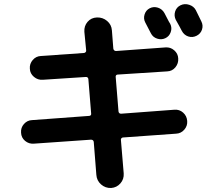

<svg xmlns="http://www.w3.org/2000/svg" viewBox="-20 -852 1040 939"><path d="M711.9 -811.5Q731.4 -821.3 752.4 -814.5Q773.4 -807.6 784.2 -788.1Q789.1 -779.3 797.9 -761.7Q806.6 -744.1 812.5 -735.4Q822.3 -715.8 814.9 -694.8Q807.6 -673.8 788.1 -665Q769.5 -656.2 748.5 -663.1Q727.5 -669.9 717.8 -689.5Q712.9 -698.2 704.1 -715.8Q695.3 -733.4 690.4 -742.2Q680.7 -760.7 687 -781.2Q693.4 -801.8 711.9 -811.5ZM937.5 -802.7Q942.4 -793 951.7 -773.9Q960.9 -754.9 964.8 -747.1Q974.6 -727.5 967.8 -707Q960.9 -686.5 940.9 -676.8Q920.9 -667 900.4 -673.8Q879.9 -680.7 869.1 -701.2Q860.4 -718.8 839.8 -754.9Q830.1 -774.4 836.4 -795.4Q842.8 -816.4 862.8 -826.2Q882.8 -835.9 905.3 -828.6Q927.7 -821.3 937.5 -802.7ZM145.5 -149.4Q121.1 -147.5 102.5 -163.1Q84 -178.7 83 -203.1Q81.1 -227.5 97.2 -245.6Q113.3 -263.7 136.7 -264.6L416 -285.2Q420.9 -285.2 423.8 -288.6Q426.8 -292 425.8 -296.9L412.1 -465.8Q410.2 -475.6 400.4 -475.6L189.5 -461.9Q165 -460 146 -476.1Q127 -492.2 126 -515.6Q124 -540 140.1 -558.6Q156.2 -577.1 179.7 -578.1L389.6 -592.8Q394.5 -592.8 398.4 -596.7Q402.3 -600.6 401.4 -605.5L392.6 -696.3Q390.6 -724.6 408.2 -745.1Q425.8 -765.6 454.1 -766.6Q482.4 -767.6 503.9 -749.5Q525.4 -731.4 527.3 -703.1L534.2 -614.3Q536.1 -603.5 546.9 -602.5L789.1 -620.1Q813.5 -622.1 832 -606Q850.6 -589.8 851.6 -566.4Q853.5 -542 837.9 -522.9Q822.3 -503.9 797.9 -502.9L555.7 -487.3Q550.8 -487.3 547.9 -483.9Q544.9 -480.5 545.9 -474.6L559.6 -306.6Q561.5 -295.9 572.3 -295.9L833 -315.4Q857.4 -317.4 875.5 -301.3Q893.6 -285.2 895.5 -260.7Q897.5 -236.3 881.3 -217.8Q865.2 -199.2 840.8 -198.2L582 -179.7Q577.1 -179.7 573.7 -175.8Q570.3 -171.9 571.3 -168L585 -3.9Q586.9 24.4 568.8 44.9Q550.8 65.4 523.4 67.4Q495.1 68.4 474.1 49.8Q453.1 31.2 451.2 2.9L438.5 -158.2Q436.5 -168.9 424.8 -168.9Z"/></svg>

Font: Rounded-X Mgen+ 2m bold
Style: Bold
Weight: 700
Designer: [Source Han Sans]
Ryoko NISHIZUKA  (kana & ideographs); Paul D. Hunt (Latin, Greek & Cyrillic); Wenlong ZHANG  (bopomofo
Version: Version 1.059.20150602